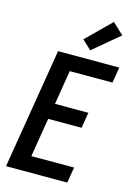

<svg xmlns="http://www.w3.org/2000/svg" viewBox="-144 -1060 793 1133"><g transform="rotate(15 253.0 -493.5)"><path d="M11 0 132 -735H506L490 -639H229L195 -430H399L383 -334H179L140 -96H401L385 0ZM314 -789 258 -841 406 -987 474 -923Z"/></g></svg>

Font: Iosevka Term Curly Oblique
Style: Bold
Weight: 700
Italic angle: -9°
Designer: Belleve Invis
Foundry: Belleve Invis
Version: Version 32.3.0